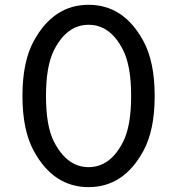

<svg xmlns="http://www.w3.org/2000/svg" viewBox="-20 -767 735 797"><path d="M170.9 -368.7Q170.9 -243.2 204.1 -178.7Q258.3 -73.2 347.7 -73.2Q438 -73.2 491.2 -178.7Q524.4 -244.6 524.4 -368.7Q524.4 -492.7 491.2 -558.6Q438.5 -664.1 347.7 -664.1Q257.3 -664.1 204.1 -558.6Q170.9 -492.7 170.9 -368.7ZM120.1 -596.7Q202.1 -747.1 347.7 -747.1Q493.7 -747.1 575.2 -596.7Q622.1 -510.3 622.1 -368.7Q622.1 -226.6 575.2 -140.6Q493.7 9.8 347.7 9.8Q202.1 9.8 120.1 -140.6Q73.2 -226.6 73.2 -368.7Q73.2 -510.7 120.1 -596.7Z"/></svg>

Font: Nova Oval
Style: Book
Weight: 400
Version: Version 2.000